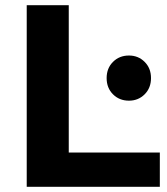

<svg xmlns="http://www.w3.org/2000/svg" viewBox="-20 -720 644 740"><path d="M83 0V-700H245V-132H596V0ZM477 -332Q440 -332 415.5 -356.5Q391 -381 391 -419Q391 -457 415.5 -481.5Q440 -506 477 -506Q513 -506 537.5 -481.5Q562 -457 562 -419Q562 -381 537.5 -356.5Q513 -332 477 -332Z"/></svg>

Font: Montserrat Thin
Style: Bold
Weight: 700
Version: Version 9.000